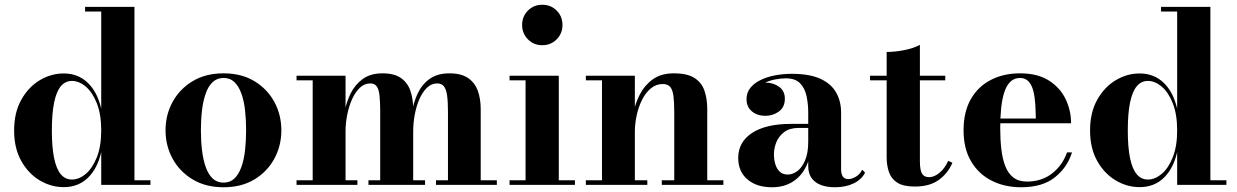

<svg xmlns="http://www.w3.org/2000/svg" viewBox="-20 -779 5212 809"><path d="M248.5 9.5Q195 9.5 147.2 -19Q99.5 -47.5 69.5 -101Q39.5 -154.5 39.5 -229.5Q39.5 -304.5 69.5 -358.2Q99.5 -412 147.2 -440.8Q195 -469.5 248.5 -469.5Q309 -469.5 349.8 -430.2Q390.5 -391 406.5 -321V-730.5H338.5V-750H546.5V-19.5H614V0H406.5V-138Q390.5 -68.5 350 -29.5Q309.5 9.5 248.5 9.5ZM283 -22.5Q313 -22.5 341.2 -46.2Q369.5 -70 388 -116.2Q406.5 -162.5 406.5 -229.5Q406.5 -297.5 388 -344Q369.5 -390.5 341.2 -414.2Q313 -438 283 -438Q255 -438 236.2 -415.5Q217.5 -393 208 -346.8Q198.5 -300.5 198.5 -229.5Q198.5 -158.5 208 -112.8Q217.5 -67 236.2 -44.8Q255 -22.5 283 -22.5Z M922 10Q846.5 10 791.8 -23Q737 -56 707.2 -110.5Q677.5 -165 677.5 -230Q677.5 -295 707.2 -349.5Q737 -404 791.8 -437Q846.5 -470 922 -470Q997.5 -470 1052 -437Q1106.5 -404 1136 -349.5Q1165.5 -295 1165.5 -230Q1165.5 -165 1136 -110.5Q1106.5 -56 1052 -23Q997.5 10 922 10ZM922 -9.5Q949.5 -9.5 967.8 -27Q986 -44.5 997 -75.2Q1008 -106 1012.5 -145.8Q1017 -185.5 1017 -230Q1017 -275 1012.5 -314.8Q1008 -354.5 997 -385Q986 -415.5 967.8 -433Q949.5 -450.5 922 -450.5Q894.5 -450.5 876 -433Q857.5 -415.5 846.8 -385Q836 -354.5 831.2 -314.8Q826.5 -275 826.5 -230Q826.5 -185.5 831.2 -145.8Q836 -106 846.8 -75.2Q857.5 -44.5 876 -27Q894.5 -9.5 922 -9.5Z M1436 -460V-19.5H1486V0H1229.5V-19.5H1297.5V-440.5H1229.5V-460ZM1721 -319.5V-19.5H1771V0H1532.5V-19.5H1582V-309Q1582 -351 1579 -377.2Q1576 -403.5 1567 -415.5Q1558 -427.5 1540 -427.5Q1515.5 -427.5 1496.2 -409.2Q1477 -391 1463.5 -361Q1450 -331 1443 -295.5Q1436 -260 1436 -225.5L1424 -224Q1424 -260 1431 -302.2Q1438 -344.5 1456.2 -382.8Q1474.5 -421 1507.5 -445.5Q1540.5 -470 1591.5 -470Q1641 -470 1669 -450.5Q1697 -431 1709 -397Q1721 -363 1721 -319.5ZM2005.5 -319.5V-19.5H2073.5V0H1817V-19.5H1867.5V-309Q1867.5 -351 1863.8 -377.2Q1860 -403.5 1850.2 -415.5Q1840.5 -427.5 1822.5 -427.5Q1797.5 -427.5 1778.8 -409.2Q1760 -391 1747 -361Q1734 -331 1727.5 -295.5Q1721 -260 1721 -225.5L1708.5 -224Q1708.5 -260 1715 -302.2Q1721.5 -344.5 1738.8 -382.8Q1756 -421 1788.8 -445.5Q1821.5 -470 1874 -470Q1923 -470 1951.8 -450.5Q1980.5 -431 1993 -397Q2005.5 -363 2005.5 -319.5Z M2264.5 -588.5Q2229 -588.5 2204.5 -613.2Q2180 -638 2180 -673.5Q2180 -710 2204.5 -734.5Q2229 -759 2264.5 -759Q2301 -759 2325.5 -734.5Q2350 -710 2350 -673.5Q2350 -638 2325.5 -613.2Q2301 -588.5 2264.5 -588.5ZM2334.5 -460V-19.5H2402.5V0H2127V-19.5H2194.5V-440.5H2127V-460Z M2655 -460V-19.5H2707.5V0H2448.5V-19.5H2516.5V-440.5H2448.5V-460ZM2960 -319.5V-19.5H3028V0H2768.5V-19.5H2821V-307Q2821 -349 2817.5 -375Q2814 -401 2803.8 -413Q2793.5 -425 2772.5 -425Q2744.5 -425 2722.5 -406.8Q2700.5 -388.5 2685.5 -358.8Q2670.5 -329 2662.8 -293.5Q2655 -258 2655 -223.5L2640 -222.5Q2640 -258 2648.2 -300.8Q2656.5 -343.5 2676.5 -382Q2696.5 -420.5 2731.2 -445.2Q2766 -470 2819 -470Q2876 -470 2906.2 -450.5Q2936.5 -431 2948.2 -397Q2960 -363 2960 -319.5Z M3497.5 10Q3465 10 3439.8 0.8Q3414.5 -8.5 3400 -28.2Q3385.5 -48 3385.5 -79V-304.5Q3385.5 -340.5 3378.5 -373.8Q3371.5 -407 3351.2 -428Q3331 -449 3291 -449Q3270 -449 3245.8 -444.2Q3221.5 -439.5 3199.8 -429Q3178 -418.5 3164 -401.8Q3150 -385 3150 -361H3126.5Q3126.5 -392.5 3150.2 -411.8Q3174 -431 3205 -431Q3238 -431 3262.5 -413.5Q3287 -396 3287 -363Q3287 -327.5 3262 -309.2Q3237 -291 3205 -291Q3171 -291 3148.2 -309.8Q3125.5 -328.5 3125.5 -361Q3125.5 -389 3142 -409.2Q3158.5 -429.5 3186 -442.5Q3213.5 -455.5 3247.2 -461.8Q3281 -468 3315 -468Q3391.5 -468 3437.2 -446.8Q3483 -425.5 3503.5 -388.5Q3524 -351.5 3524 -304.5V-64.5Q3524 -47.5 3530.8 -36Q3537.5 -24.5 3556 -24.5Q3568.5 -24.5 3585.8 -34.2Q3603 -44 3613 -64L3625 -51.5Q3610.5 -22.5 3576.8 -6.2Q3543 10 3497.5 10ZM3233 10Q3168 10 3129.2 -23.2Q3090.5 -56.5 3090.5 -113.5Q3090.5 -180.5 3148.8 -218.8Q3207 -257 3313.5 -257H3432V-240H3345.5Q3307.5 -240 3284.5 -222.8Q3261.5 -205.5 3251.2 -180Q3241 -154.5 3241 -129.5Q3241 -105.5 3247.2 -86Q3253.5 -66.5 3266.2 -55Q3279 -43.5 3299 -43.5Q3320 -43.5 3339.8 -58.2Q3359.5 -73 3372.5 -103.8Q3385.5 -134.5 3385.5 -182H3398Q3398 -123.5 3378 -80.5Q3358 -37.5 3321 -13.8Q3284 10 3233 10Z M3835 7Q3786.5 7 3761 -9.2Q3735.5 -25.5 3725.8 -53.5Q3716 -81.5 3716 -116.5V-560Q3750 -560 3789.8 -567.8Q3829.5 -575.5 3856 -590V-100.5Q3856 -63 3864.8 -47.8Q3873.5 -32.5 3894.5 -32.5Q3916.5 -32.5 3938.8 -51Q3961 -69.5 3975.5 -101.5L3993 -93Q3974 -48.5 3935.5 -20.8Q3897 7 3835 7ZM3646 -440.5V-460H3963V-440.5Z M4282.5 10Q4213 10 4158.2 -17.8Q4103.5 -45.5 4071.8 -99Q4040 -152.5 4040 -230Q4040 -307.5 4070.5 -361Q4101 -414.5 4154.8 -442.2Q4208.5 -470 4278 -470Q4351.5 -470 4399 -440Q4446.5 -410 4469.8 -362Q4493 -314 4493 -259.5H4107V-279.5H4344.5Q4344 -309 4342.2 -339.2Q4340.5 -369.5 4334.2 -394.8Q4328 -420 4314.5 -435.2Q4301 -450.5 4278 -450.5Q4253 -450.5 4236.5 -434Q4220 -417.5 4211 -388.2Q4202 -359 4198.2 -321Q4194.5 -283 4194.5 -240Q4194.5 -191.5 4199.2 -150.2Q4204 -109 4216 -78.5Q4228 -48 4250 -31Q4272 -14 4306.5 -14Q4370 -14 4413.8 -48.8Q4457.5 -83.5 4476 -137H4497Q4477.5 -74 4425 -32Q4372.5 10 4282.5 10Z M4782 9.5Q4728.5 9.5 4680.8 -19Q4633 -47.5 4603 -101Q4573 -154.5 4573 -229.5Q4573 -304.5 4603 -358.2Q4633 -412 4680.8 -440.8Q4728.5 -469.5 4782 -469.5Q4842.5 -469.5 4883.2 -430.2Q4924 -391 4940 -321V-730.5H4872V-750H5080V-19.5H5147.5V0H4940V-138Q4924 -68.5 4883.5 -29.5Q4843 9.5 4782 9.5ZM4816.5 -22.5Q4846.5 -22.5 4874.8 -46.2Q4903 -70 4921.5 -116.2Q4940 -162.5 4940 -229.5Q4940 -297.5 4921.5 -344Q4903 -390.5 4874.8 -414.2Q4846.5 -438 4816.5 -438Q4788.5 -438 4769.8 -415.5Q4751 -393 4741.5 -346.8Q4732 -300.5 4732 -229.5Q4732 -158.5 4741.5 -112.8Q4751 -67 4769.8 -44.8Q4788.5 -22.5 4816.5 -22.5Z"/></svg>

Font: Bodoni Moda
Style: Bold
Weight: 700
Designer: Owen Earl
Foundry: indestructible type
Version: Version 2.005